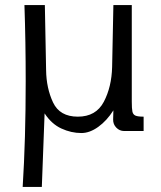

<svg xmlns="http://www.w3.org/2000/svg" viewBox="-20 -520 640 762"><path d="M82 -197.5Q82 -354.5 77 -500H158L163 -241Q164 -170 190.5 -113.5Q217 -57 289 -57Q361 -57 392 -116Q423 -175 425 -254L430 -500H503V-117Q503 -88.5 505.5 -77Q508 -65.5 517.5 -61.2Q527 -57 550 -57V0H473Q454.5 0 441.5 -13.5Q428.5 -27 429 -46L430 -82Q404 -41 370 -16.5Q336 8 303 8Q262.5 8 223.5 -10Q184.5 -28 157 -70L146 222H70Q82 32 82 -197.5Z"/></svg>

Font: JuliaMono Light
Style: Regular
Weight: 300
Monospace: yes
Designer: cormullion
Foundry: corm
Version: Version 0.054; ttfautohint (v1.8.4)